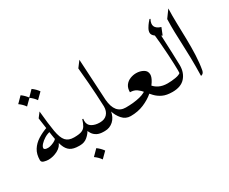

<svg xmlns="http://www.w3.org/2000/svg" viewBox="-108 -872 1639 1376"><g transform="rotate(-30 711.0 -183.5)"><path d="M313.5 0Q268.6 0 243.4 -16.6Q218.3 -33.2 204.8 -70.3Q191.4 -107.4 182.6 -167.7Q173.8 -228 161.6 -315.9L191.9 -355.5Q202.1 -245.6 212.9 -183.6Q223.6 -121.6 246.3 -96.2Q269 -70.8 313.5 -70.8Q322.8 -70.8 329.3 -61.5Q335.9 -52.2 335.9 -35.6Q335.9 -17.1 328.6 -8.5Q321.3 0 313.5 0ZM75.2 -23.9Q59.1 -23.9 39.3 -29.5Q19.5 -35.2 19.5 -52.2Q19.5 -101.6 41 -135.5Q62.5 -169.4 98.9 -192.4Q135.3 -215.3 180.2 -231L184.1 -193.4Q159.2 -188.5 136.2 -174.3Q113.3 -160.2 98.4 -143.6Q83.5 -127 83.5 -114.7Q83.5 -99.1 115.7 -99.1Q128.9 -99.1 146.7 -105.5Q164.6 -111.8 177.7 -120.4Q190.9 -128.9 189.9 -135.7L201.7 -100.6Q190.9 -64 152.8 -43.9Q114.7 -23.9 75.2 -23.9ZM132.3 -524.4Q160.2 -504.4 179.2 -477.5L132.3 -431.2Q114.7 -457 85.9 -477.5ZM223.1 -524.4Q251 -504.4 270 -477.5L223.1 -431.2Q205.6 -457 176.8 -477.5Z M313.5 0Q301.8 0 297.6 -9.5Q293.5 -19 293.5 -35.2Q293.5 -50.8 297.6 -60.8Q301.8 -70.8 313.5 -70.8H315.9Q355 -70.8 376.2 -78.6Q397.5 -86.4 408.7 -104.7Q419.9 -123 429.7 -155.3L437 -153.8Q435.5 -146 435.5 -137.2Q435.5 -102.5 462.2 -86.7Q488.8 -70.8 526.9 -70.8H529.3Q541.5 -70.8 546.6 -60.8Q551.8 -50.8 551.8 -35.2Q551.8 -19 546.9 -9.5Q542 0 529.3 0H518.6Q484.9 0 464.1 -11.2Q443.4 -22.5 432.4 -38.8Q421.4 -55.2 416.5 -70.8L422.4 -68.4Q411.1 -44.9 385.3 -22.5Q359.4 0 323.2 0ZM412.6 75.2Q440.4 95.2 459.5 122.1L412.6 168.5Q395 142.6 366.2 122.1Z M624.5 -533.7 643.6 -191.4Q653.8 -70.8 742.2 -70.8Q766.6 -70.8 766.6 -35.6Q766.6 0 742.2 0Q701.2 0 673.8 -31.2Q646.5 -62.5 634.8 -102.5L637.2 -103.5Q628.4 -53.7 598.6 -26.9Q568.8 0 528.3 0Q504.4 0 504.4 -35.6Q504.4 -70.8 528.3 -70.8Q567.4 -70.8 588.6 -94Q609.9 -117.2 609.9 -156.2Q609.9 -170.9 605 -257.6Q600.1 -344.2 586.9 -483.9Z M821.8 -150.9Q821.8 -186 837.9 -207.3Q854 -228.5 878.4 -238Q902.8 -247.6 927.7 -247.6Q960.4 -247.6 986.3 -232.9Q1012.2 -218.3 1012.2 -188.5Q1012.2 -167 992.7 -135.5Q973.1 -104 937.3 -73Q901.4 -42 851.8 -21Q802.2 0 742.2 0Q721.2 0 721.2 -36.1Q721.2 -70.8 742.2 -70.8Q809.1 -70.8 859.9 -83.5Q910.6 -96.2 932.1 -123.5H972.7Q989.7 -99.6 1019 -85.2Q1048.3 -70.8 1088.4 -70.8Q1097.7 -70.8 1104 -62Q1110.4 -53.2 1110.4 -36.1Q1110.4 -18.6 1104 -9.3Q1097.7 0 1088.4 0Q1039.1 0 1007.6 -15.1Q976.1 -30.3 954.8 -53Q933.6 -75.7 915.5 -98.1Q897.5 -120.6 876 -135.7Q854.5 -150.9 821.8 -150.9Z M1176.3 -450.2 1217.8 -418.5Q1223.6 -304.7 1225.3 -241Q1227.1 -177.2 1228.5 -139.6Q1228.5 -78.6 1193.6 -39.3Q1158.7 0 1088.4 0Q1068.4 0 1068.4 -35.6Q1068.4 -70.8 1088.4 -70.8Q1121.6 -70.8 1156 -76.7Q1190.4 -82.5 1203.1 -97.7L1195.8 -81.1Q1196.8 -85.4 1197.8 -93.5Q1198.7 -101.6 1198.7 -113.3Q1198.7 -157.7 1193.6 -246.8Q1188.5 -335.9 1176.3 -450.2ZM1206.1 -536.1 1212.4 -532.7Q1176.3 -466.3 1251 -443.4L1228 -385.7Q1201.2 -397.9 1179 -414.3Q1156.7 -430.7 1156.7 -449.7Q1156.7 -465.8 1167.2 -484.1Q1177.7 -502.4 1189.7 -517.1Q1201.7 -531.7 1206.1 -536.1Z M1315.4 -471.7 1360.4 -533.7Q1358.4 -476.1 1360.1 -410.9Q1361.8 -345.7 1363.3 -278.3Q1364.7 -210.9 1362.1 -146.5Q1359.4 -82 1349.1 -26.4Q1344.2 -1.5 1321.8 2.4Q1323.7 -83.5 1322.3 -147.5Q1320.8 -211.4 1318.6 -263.4Q1316.4 -315.4 1314.9 -364.7Q1313.5 -414.1 1315.4 -471.7Z"/></g></svg>

Font: Lateef Light
Style: Regular
Weight: 300
Designer: SIL International
Foundry: SIL International
Version: Version 4.200